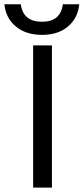

<svg xmlns="http://www.w3.org/2000/svg" viewBox="-100 -858 382 878"><path d="M262.5 -838.5Q256 -775 210.8 -736.8Q165.5 -698.5 92.5 -698.5Q18.5 -698.5 -27.5 -736.8Q-73.5 -775 -80 -838.5H-5Q5.5 -758.5 92.5 -758.5Q177 -758.5 187.5 -838.5ZM51.5 -650.5H137.5V0H51.5Z"/></svg>

Font: Overused Grotesk
Style: Regular
Weight: 450
Version: Version 0.004